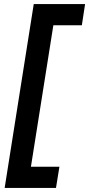

<svg xmlns="http://www.w3.org/2000/svg" viewBox="-20 -750 441 950"><path d="M3 180 147 -730H401L385 -625H244L133 75H274L257 180Z"/></svg>

Font: MuseoModerno Thin Medium
Style: Italic
Weight: 500
Italic angle: -9°
Version: Version 1.003